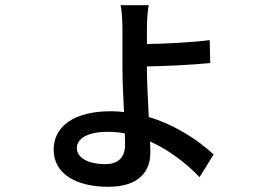

<svg xmlns="http://www.w3.org/2000/svg" viewBox="-20 -647 1040 737"><path d="M551 -627H443C447 -611 450 -570 450 -537V-385C450 -339 453 -276 456 -217C439 -219 422 -220 405 -220C265 -220 186 -162 186 -73C186 23 276 70 396 70C516 70 557 8 557 -60C557 -72 557 -87 556 -104C632 -70 698 -17 746 33L800 -54C744 -106 657 -166 551 -198C548 -263 544 -333 544 -378V-392C612 -393 718 -398 787 -405L785 -493C716 -484 611 -479 544 -478V-538C544 -569 547 -610 551 -627ZM275 -78C275 -118 321 -141 394 -141C416 -141 438 -139 459 -135C460 -119 460 -104 460 -91C460 -44 435 -17 384 -17C316 -17 275 -43 275 -78Z"/></svg>

Font: DAIFUKU Sans JP Medium
Style: Regular
Weight: 500
Designer: Original font ‘Source Han Sans JP’ : Ryoko NISHIZUKA  (kana, bopomofo & ideographs); Paul D. Hunt (Latin, Greek & Cyrill
Foundry: Daifuku
Version: Version 1.000